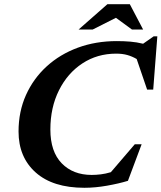

<svg xmlns="http://www.w3.org/2000/svg" viewBox="-20 -878 766 911"><path d="M587 -20Q544.5 -7 488.2 3Q432 13 380.5 13Q231 13 149.5 -59.5Q68 -132 68 -254Q68 -348.5 103.2 -427Q138.5 -505.5 201.5 -563Q264.5 -620.5 349.5 -651.8Q434.5 -683 534 -683Q567 -683 597.8 -680.5Q628.5 -678 659 -670.5L709 -705.5H726.5L707 -453H678L628.5 -598Q607 -610.5 584 -617Q561 -623.5 531 -623.5Q441.5 -623.5 371 -577.2Q300.5 -531 259.8 -449.5Q219 -368 219 -263.5Q219 -158.5 272.8 -103.2Q326.5 -48 415 -48Q436 -48 458.5 -50.8Q481 -53.5 506 -61L619.5 -193.5H652ZM353 -738 489.5 -858H596L659 -738H606L530 -793.5L420 -738Z"/></svg>

Font: Newsreader Text
Style: Bold Italic
Weight: 700
Italic angle: -17°
Designer: Hugues Gentile
Foundry: Production Type
Version: Version 1.001